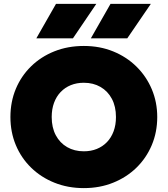

<svg xmlns="http://www.w3.org/2000/svg" viewBox="-20 -951 861 986"><path d="M410.5 15Q328.5 15 259.5 -12.8Q190.5 -40.5 139.8 -90Q89 -139.5 61.2 -206Q33.5 -272.5 33.5 -350Q33.5 -428 61.2 -494.5Q89 -561 139.8 -610.5Q190.5 -660 259.5 -687.5Q328.5 -715 410.5 -715Q492.5 -715 561.2 -687Q630 -659 680.8 -609Q731.5 -559 759.5 -492.8Q787.5 -426.5 787.5 -350Q787.5 -272.5 759.5 -206Q731.5 -139.5 680.8 -90Q630 -40.5 561.2 -12.8Q492.5 15 410.5 15ZM410.5 -174Q447 -174 477.2 -186.2Q507.5 -198.5 529.5 -221.5Q551.5 -244.5 563.5 -277Q575.5 -309.5 575.5 -350Q575.5 -404 554.5 -443.5Q533.5 -483 496.2 -504.5Q459 -526 410.5 -526Q374 -526 343.8 -513.8Q313.5 -501.5 291.5 -478.5Q269.5 -455.5 257.5 -423Q245.5 -390.5 245.5 -350Q245.5 -296 266.5 -256.5Q287.5 -217 324.8 -195.5Q362 -174 410.5 -174ZM446.5 -754 547.5 -931H754.5L633.5 -754ZM166.5 -754 267.5 -931H474.5L354.5 -754Z"/></svg>

Font: Geologica Cursive Black
Style: Regular
Weight: 900
Designer: Sindre Bremnes, Frode Helland
Foundry: Monokrom Skriftforlag AS
Version: Version 1.010;gftools[0.9.28]